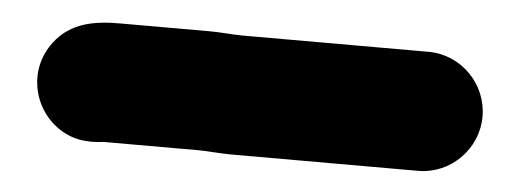

<svg xmlns="http://www.w3.org/2000/svg" viewBox="-28 131 753 278"><g transform="rotate(5 348.5 270.5)"><path d="M314 358H586C633.4 358 672 318.7 672 271.5C672 224.3 633.4 185 586 185H314C301.5 185 284.9 183 267 183H137C100.8 183 66 188.4 42.6 219.4C11.6 260.4 24.1 313.8 59.4 340.4C81.7 357.3 105.2 359.1 128.7 356H267C279.3 356 297.7 358 314 358Z"/></g></svg>

Font: Smoothie
Style: Bd
Weight: 700
Foundry: Cannot Into Space Fonts
Version: Version 0.8